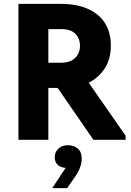

<svg xmlns="http://www.w3.org/2000/svg" viewBox="-20 -720 674 989"><path d="M296 -700Q354 -700 401 -686Q448 -672 481.5 -645Q515 -618 533 -578Q551 -538 551 -486Q551 -417 520 -368.5Q489 -320 437 -294L627 -21V0H461L277 -267H229V0H75V-700ZM294 -397Q342 -397 367 -421.5Q392 -446 392 -484Q392 -521 368.5 -545.5Q345 -570 297 -570H229V-397ZM318 145Q289 142 275.5 127.5Q262 113 262 90Q262 64 280.5 46Q299 28 329 28Q360 28 380.5 45Q401 62 401 99Q401 118 392.5 142.5Q384 167 362 197L326 249H249L318 145Z"/></svg>

Font: Tilda Sans Extra Bold
Style: Regular
Weight: 800
Designer: ParaType Ltd
Foundry: ParaType Ltd
Version: Version 1.009